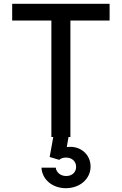

<svg xmlns="http://www.w3.org/2000/svg" viewBox="-20 -720 640 1009"><path d="M250 0H260L241 105L291 120C300 112 313 108 327 108C358 108 380 128 380 157C380 185 359 205 328 205C299 205 276 187 273 161H198C201 223 255 269 326 269C400 269 456 220 456 155C456 90 400 43 331 53L340 0H350V-612H556V-700H44V-612H250Z"/></svg>

Font: CommitMono
Style: 500Regular
Weight: 500
Monospace: yes
Designer: Eigil Nikolajsen
Foundry: Eigil Nikolajsen
Version: Version 1.143